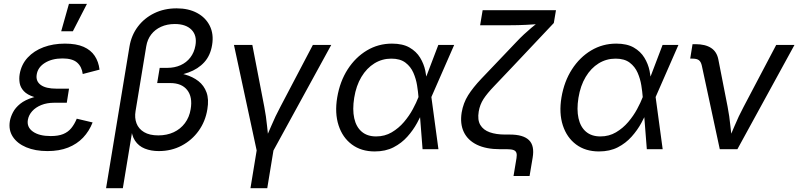

<svg xmlns="http://www.w3.org/2000/svg" viewBox="-20 -781 4179 1005"><path d="M228.5 9.8Q164.6 9.8 117.4 -10Q70.3 -29.8 47.1 -65.2Q23.9 -100.6 31.7 -147.5Q35.6 -169.4 48.1 -193.4Q60.5 -217.3 85.9 -237.8Q111.3 -258.3 153.8 -271.2Q196.3 -284.2 259.8 -284.2H335.9L329.6 -243.2H264.2Q225.6 -243.2 196 -231.2Q166.5 -219.2 148.4 -199Q130.4 -178.7 126 -154.3Q119.1 -115.7 152.1 -92.3Q185.1 -68.8 245.6 -68.8Q285.2 -68.8 310.8 -79.3Q336.4 -89.8 353 -110.1Q369.6 -130.4 381.8 -159.7L464.8 -140.1Q446.8 -94.2 414.8 -60.5Q382.8 -26.9 336.4 -8.5Q290 9.8 228.5 9.8ZM256.3 -261.7Q195.3 -261.7 158.9 -273.2Q122.6 -284.7 104.7 -304Q86.9 -323.2 83 -346.4Q79.1 -369.6 83 -393.1Q91.8 -443.8 124.8 -479.5Q157.7 -515.1 208 -533.9Q258.3 -552.7 319.8 -552.7Q379.4 -552.7 417.5 -535.9Q455.6 -519 475.8 -488.5Q496.1 -458 501 -416.5L413.1 -393.6Q408.2 -432.1 383.5 -453.6Q358.9 -475.1 307.1 -475.1Q252.4 -475.1 214.8 -451.7Q177.2 -428.2 171.9 -389.2Q167 -355.5 193.6 -336.2Q220.2 -316.9 275.9 -316.9H341.3L332.5 -261.7ZM300.3 -617.2 340.8 -760.7H435.1L361.3 -617.2Z M535.2 204.1 657.7 -537.1Q667.5 -596.2 701.4 -641.4Q735.4 -686.5 787.6 -711.9Q839.8 -737.3 904.8 -737.3Q966.8 -737.3 1011.7 -713.1Q1056.6 -689 1078.1 -645.8Q1099.6 -602.5 1090.3 -545.9Q1081.5 -490.7 1049.3 -455.3Q1017.1 -419.9 966.6 -401.6Q916 -383.3 853 -379.4L857.4 -405.3Q905.8 -402.8 947.5 -391.1Q989.3 -379.4 1018.6 -356.4Q1047.9 -333.5 1061 -297.4Q1074.2 -261.2 1065.4 -209Q1055.2 -145.5 1019.8 -96.2Q984.4 -46.9 930.7 -18.6Q877 9.8 811 9.8Q770.5 9.8 738 -3.2Q705.6 -16.1 686.5 -44.9Q667.5 -73.7 666 -122.1H676.8L623 204.1ZM808.6 -72.3Q853.5 -72.3 889.2 -88.9Q924.8 -105.5 948 -136.5Q971.2 -167.5 978 -209.5Q988.8 -272.9 960 -309.6Q931.2 -346.2 871.6 -346.2H802.7L815.9 -425.8H855.5Q894 -425.8 925 -439.7Q956.1 -453.6 976.3 -480Q996.6 -506.3 1002.9 -542.5Q1012.2 -594.7 982.7 -625Q953.1 -655.3 895 -655.3Q855 -655.3 823.2 -640.9Q791.5 -626.5 771.5 -600.6Q751.5 -574.7 745.6 -539.1L689.5 -199.2Q683.6 -164.1 694.6 -135.3Q705.6 -106.4 734.1 -89.4Q762.7 -72.3 808.6 -72.3Z M1324.2 9.8 1204.6 -545.9H1300.8L1363.3 -222.2Q1373 -171.9 1377.9 -121.8Q1382.8 -71.8 1389.2 -24.9H1356.9Q1378.9 -71.8 1399.9 -121.8Q1420.9 -171.9 1447.8 -222.2L1617.7 -545.9H1713.9L1409.7 9.8ZM1291 204.1 1325.2 -3.9H1413.1L1378.9 204.1Z M1941.4 11.7Q1870.6 11.7 1821.8 -24.7Q1772.9 -61 1752.2 -125Q1731.4 -189 1745.1 -271Q1759.3 -355 1800 -418.2Q1840.8 -481.4 1900.6 -517.1Q1960.4 -552.7 2031.7 -552.7Q2087.9 -552.7 2123.5 -532.2Q2159.2 -511.7 2179 -479.2Q2198.7 -446.8 2206.3 -410.4Q2213.9 -374 2214.4 -342.3H2246.1L2237.8 -274.4L2274.9 0H2191.9L2170.4 -274.4Q2168.5 -300.3 2163.1 -334.2Q2157.7 -368.2 2143.8 -400.1Q2129.9 -432.1 2102.3 -453.1Q2074.7 -474.1 2028.3 -474.1Q1980 -474.1 1939.7 -449.2Q1899.4 -424.3 1871.8 -378.4Q1844.2 -332.5 1834 -269Q1824.2 -207.5 1834.2 -162.1Q1844.2 -116.7 1873.3 -91.8Q1902.3 -66.9 1948.7 -66.9Q1994.1 -66.9 2030.5 -88.4Q2066.9 -109.9 2094.5 -142.3Q2122.1 -174.8 2140.9 -209.7Q2159.7 -244.6 2169.9 -271.5L2274.4 -545.9H2357.4L2237.3 -271.5L2223.6 -206.5H2196.8Q2183.6 -174.8 2163.1 -137.2Q2142.6 -99.6 2112.3 -65.7Q2082 -31.7 2040 -10Q1998 11.7 1941.4 11.7Z M2668 140.1 2683.6 46.4Q2686.5 28.8 2682.9 18.6Q2679.2 8.3 2667.5 4.2Q2655.8 0 2634.3 0H2597.7Q2524.4 0 2476.3 -23.4Q2428.2 -46.9 2407.7 -90.1Q2387.2 -133.3 2396.5 -191.9Q2404.8 -241.7 2430.4 -282.5Q2456.1 -323.2 2499.5 -368.9Q2543 -414.6 2604 -478.5L2681.2 -559.6Q2702.6 -582.5 2722.7 -601.1Q2742.7 -619.6 2760.7 -634.8Q2778.8 -649.9 2794.9 -662.6Q2811 -675.3 2824.7 -685.5L2818.8 -657.2Q2800.8 -655.3 2779.5 -653.8Q2758.3 -652.3 2735.8 -651.1Q2713.4 -649.9 2691.9 -649.4Q2670.4 -648.9 2651.4 -648.9H2493.2L2506.3 -727.5H2890.1L2878.9 -660.6L2659.2 -427.7Q2602.5 -367.7 2566.2 -329.8Q2529.8 -292 2510.7 -262.5Q2491.7 -232.9 2485.8 -197.3Q2478.5 -153.3 2494.1 -127Q2509.8 -100.6 2543.5 -88.6Q2577.1 -76.7 2624 -76.7H2648.9Q2718.8 -76.7 2748.8 -47.6Q2778.8 -18.6 2768.1 44.4L2752 140.1Z M3115.2 11.7Q3044.4 11.7 2995.6 -24.7Q2946.8 -61 2926 -125Q2905.3 -189 2918.9 -271Q2933.1 -355 2973.9 -418.2Q3014.6 -481.4 3074.5 -517.1Q3134.3 -552.7 3205.6 -552.7Q3261.7 -552.7 3297.4 -532.2Q3333 -511.7 3352.8 -479.2Q3372.6 -446.8 3380.1 -410.4Q3387.7 -374 3388.2 -342.3H3419.9L3411.6 -274.4L3448.7 0H3365.7L3344.2 -274.4Q3342.3 -300.3 3336.9 -334.2Q3331.5 -368.2 3317.6 -400.1Q3303.7 -432.1 3276.1 -453.1Q3248.5 -474.1 3202.1 -474.1Q3153.8 -474.1 3113.5 -449.2Q3073.2 -424.3 3045.7 -378.4Q3018.1 -332.5 3007.8 -269Q2998 -207.5 3008.1 -162.1Q3018.1 -116.7 3047.1 -91.8Q3076.2 -66.9 3122.6 -66.9Q3168 -66.9 3204.3 -88.4Q3240.7 -109.9 3268.3 -142.3Q3295.9 -174.8 3314.7 -209.7Q3333.5 -244.6 3343.8 -271.5L3448.2 -545.9H3531.2L3411.1 -271.5L3397.5 -206.5H3370.6Q3357.4 -174.8 3336.9 -137.2Q3316.4 -99.6 3286.1 -65.7Q3255.9 -31.7 3213.9 -10Q3171.9 11.7 3115.2 11.7Z M3747.6 0 3653.8 -436.5Q3649.4 -457 3638.7 -465.6Q3627.9 -474.1 3605 -474.1H3592.8L3605 -549.8H3619.6Q3671.9 -549.8 3702.1 -530Q3732.4 -510.3 3740.2 -469.2L3788.6 -222.2Q3798.3 -171.9 3803.2 -121.3Q3808.1 -70.8 3814 -24.9H3782.2Q3804.2 -71.8 3825 -121.8Q3845.7 -171.9 3872.6 -222.2L4043 -545.9H4138.7L3839.8 0Z"/></svg>

Font: Adwaita Sans
Style: Italic
Weight: 400
Italic angle: -9.39999°
Designer: Rasmus Andersson
Foundry: rsms
Version: Version 4.001;git-9221beed3